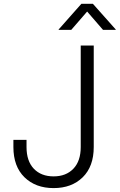

<svg xmlns="http://www.w3.org/2000/svg" viewBox="-20 -963 619 993"><path d="M257.3 9.8Q164.1 9.8 106.7 -46.1Q49.3 -102.1 49.3 -202.6V-239.7H117.2V-202.6Q117.2 -129.9 155 -90.3Q192.9 -50.8 257.3 -50.8Q321.3 -50.8 359.4 -90.3Q397.5 -129.9 397.5 -202.6V-727.5H464.8V-202.6Q464.8 -102.1 407.7 -46.1Q350.6 9.8 257.3 9.8ZM348.6 -808.6H283.2V-810.5L400.9 -943.4H460.4L578.6 -810.5V-808.6H512.7L430.7 -903.3Z"/></svg>

Font: Inter 24pt Light
Style: Regular
Weight: 300
Designer: Rasmus Andersson
Foundry: rsms
Version: Version 4.001;git-66647c0bb